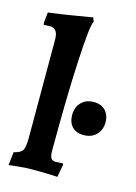

<svg xmlns="http://www.w3.org/2000/svg" viewBox="-115 -804 622 876"><g transform="rotate(15 196.0 -366.5)"><path d="M72 -134V-597Q72 -622 65 -635Q58 -648 44 -651Q40 -652 31 -652L4 -651Q3 -655 3 -664L8 -710Q65 -717 130 -728Q195 -739 214 -742L221 -723Q208 -707 199 -531.5Q190 -356 190 -106Q190 -81 196.5 -71Q203 -61 219 -61Q228 -61 238 -62Q248 -63 252 -63L255 -57L244 3Q232 2 198 1Q164 0 129 0Q98 0 62 3.5Q26 7 15 9L22 -54Q55 -61 63.5 -77Q72 -93 72 -134ZM236 -288Q236 -324 258 -347Q280 -370 317 -370Q352 -370 372 -349Q392 -328 392 -294Q392 -258 369.5 -235Q347 -212 310 -212Q274 -212 255 -232.5Q236 -253 236 -288Z"/></g></svg>

Font: Sahitya
Style: Bold
Weight: 700
Designer: Juan Pablo del Peral
Foundry: Juan Pablo del Peral (http://www.huertatipografica.com)
Version: Version 1.001;PS 001.000;hotconv 1.0.70;makeotf.lib2.5.58329